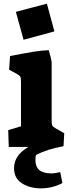

<svg xmlns="http://www.w3.org/2000/svg" viewBox="-20 -805 387 1052"><path d="M67 -740 237 -785 278 -633 109 -587ZM57 117Q57 45 136 0H28L25 -92L95 -113V-356Q95 -378 91.5 -384.5Q88 -391 74 -399L30 -423L35 -498Q118 -514 163.5 -521.5Q209 -529 247 -530Q260 -487 263 -466V-146Q263 -125 266 -118Q269 -111 283 -103L332 -75L328 -4Q236 13 178 44Q174 52 174 72Q174 145 260 145Q282 145 310 138L322 198Q267 227 204 227Q144 227 100.5 199.5Q57 172 57 117Z"/></svg>

Font: Suez One
Style: Regular
Weight: 400
Version: Version 1.000